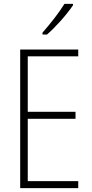

<svg xmlns="http://www.w3.org/2000/svg" viewBox="-20 -1062 475 989"><path d="M356 -1035V-1042H312C282 -994 242 -943 199 -894V-884H222C266 -922 325 -988 356 -1035ZM383 -93V-129H123V-450H369V-486H123V-772H383V-807H84V-93Z"/></svg>

Font: Noto Sans Telugu UI Condensed ExtraLight
Style: Regular
Weight: 200
Width: 3
Designer: Jelle Bosma - Monotype Design Team
Foundry: Monotype Imaging Inc.
Version: Version 2.005